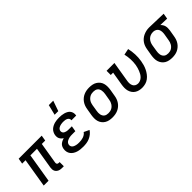

<svg xmlns="http://www.w3.org/2000/svg" viewBox="142 -1734 2721 2721"><g transform="rotate(-45 1502.5 -373.5)"><path d="M445 8Q427 8 410 5.5Q393 3 378.5 -4Q364 -11 352 -22.5Q340 -34 334 -49Q328 -64 327 -81Q326 -98 329 -116L382 -436H250L178 0H81L153 -436H85L99 -520H561L547 -436H479L426 -116Q425 -108 426 -100Q427 -92 431.5 -86.5Q436 -81 443.5 -78.5Q451 -76 459 -76H476V8Z M869 8Q841 8 812.5 5Q784 2 758 -6Q732 -14 709 -28.5Q686 -43 670 -64.5Q654 -86 648.5 -113.5Q643 -141 648 -169Q651 -188 660 -207Q669 -226 685 -239Q701 -252 719.5 -260.5Q738 -269 757 -275Q742 -283 729.5 -295.5Q717 -308 709 -323.5Q701 -339 699.5 -357.5Q698 -376 701 -395Q705 -417 716 -438.5Q727 -460 744.5 -475.5Q762 -491 783 -501.5Q804 -512 826.5 -518Q849 -524 871 -526Q893 -528 915 -528Q940 -528 964 -525.5Q988 -523 1010.5 -516.5Q1033 -510 1053.5 -499Q1074 -488 1088 -470.5Q1102 -453 1107.5 -429.5Q1113 -406 1109 -382L1108 -376H1013V-378Q1016 -396 1006.5 -410.5Q997 -425 982 -432Q967 -439 950 -441.5Q933 -444 915 -444Q903 -444 891.5 -443Q880 -442 868 -439.5Q856 -437 844.5 -433Q833 -429 822 -421.5Q811 -414 804 -403.5Q797 -393 795 -381Q793 -369 796.5 -357.5Q800 -346 807.5 -338Q815 -330 826 -325Q837 -320 848 -317Q859 -314 871 -313Q883 -312 895 -312H957L943 -228H881Q867 -228 853.5 -227.5Q840 -227 826.5 -224Q813 -221 799.5 -216.5Q786 -212 773.5 -204Q761 -196 752.5 -184Q744 -172 742 -158Q739 -143 744 -129Q749 -115 759.5 -105.5Q770 -96 783 -90.5Q796 -85 810.5 -81.5Q825 -78 839.5 -77Q854 -76 869 -76Q889 -76 909.5 -78.5Q930 -81 950 -87.5Q970 -94 988 -106Q1006 -118 1018 -136L1098 -98Q1080 -70 1053 -48.5Q1026 -27 995.5 -14Q965 -1 933 3.5Q901 8 869 8ZM900 -600 938 -755H1027L973 -600Z M1455 8Q1423 8 1393 2Q1363 -4 1338 -19Q1313 -34 1295 -57Q1277 -80 1268.5 -108.5Q1260 -137 1260.5 -168.5Q1261 -200 1266 -231L1283 -331Q1287 -358 1296.5 -384.5Q1306 -411 1322.5 -435Q1339 -459 1361.5 -477.5Q1384 -496 1410.5 -507.5Q1437 -519 1464 -523.5Q1491 -528 1518 -528Q1550 -528 1580 -522Q1610 -516 1635 -501Q1660 -486 1678.5 -463Q1697 -440 1705 -411.5Q1713 -383 1713 -351.5Q1713 -320 1708 -289L1691 -189Q1687 -162 1677.5 -135.5Q1668 -109 1651.5 -85Q1635 -61 1612.5 -42.5Q1590 -24 1563.5 -12.5Q1537 -1 1509.5 3.5Q1482 8 1455 8ZM1456 -76Q1472 -76 1489 -79Q1506 -82 1522 -90Q1538 -98 1551 -110.5Q1564 -123 1573.5 -138Q1583 -153 1589 -169.5Q1595 -186 1597 -203L1614 -303Q1617 -320 1617 -337.5Q1617 -355 1614 -371.5Q1611 -388 1603 -402.5Q1595 -417 1582 -426.5Q1569 -436 1552 -440Q1535 -444 1517 -444Q1501 -444 1484 -441Q1467 -438 1451.5 -430Q1436 -422 1422.5 -409.5Q1409 -397 1399.5 -382Q1390 -367 1384.5 -350.5Q1379 -334 1376 -317L1360 -217Q1357 -200 1356.5 -182.5Q1356 -165 1359.5 -148.5Q1363 -132 1371 -117.5Q1379 -103 1392 -93.5Q1405 -84 1421.5 -80Q1438 -76 1456 -76Z M2050 8Q2019 8 1990.5 1Q1962 -6 1938.5 -21.5Q1915 -37 1899 -60.5Q1883 -84 1875.5 -112Q1868 -140 1868.5 -170.5Q1869 -201 1874 -231L1908 -436H1861V-520H2018L1968 -217Q1963 -192 1964 -167.5Q1965 -143 1974.5 -121.5Q1984 -100 2005 -88Q2026 -76 2051 -76Q2073 -76 2095.5 -85.5Q2118 -95 2135.5 -112.5Q2153 -130 2165 -151Q2177 -172 2185.5 -194Q2194 -216 2200.5 -238.5Q2207 -261 2211 -284Q2220 -340 2217 -395.5Q2214 -451 2202 -503L2295 -522Q2309 -462 2312 -398.5Q2315 -335 2304 -270Q2299 -238 2289.5 -205Q2280 -172 2265 -141Q2250 -110 2228.5 -81.5Q2207 -53 2178.5 -31.5Q2150 -10 2116.5 -1Q2083 8 2050 8Z M2654 8Q2623 8 2592.5 2Q2562 -4 2537 -19Q2512 -34 2494.5 -57.5Q2477 -81 2468.5 -109Q2460 -137 2460.5 -168.5Q2461 -200 2466 -231L2483 -331Q2487 -357 2496.5 -383.5Q2506 -410 2522 -433Q2538 -456 2560.5 -474.5Q2583 -493 2609 -504.5Q2635 -516 2662 -522Q2689 -528 2715 -528H2731L3005 -520L2991 -436L2858 -440Q2872 -427 2883 -410Q2894 -393 2899 -373Q2904 -353 2903.5 -332Q2903 -311 2900 -289L2883 -189Q2879 -163 2870 -136.5Q2861 -110 2845.5 -86.5Q2830 -63 2808 -44Q2786 -25 2760.5 -13Q2735 -1 2707.5 3.5Q2680 8 2654 8ZM2655 -76Q2671 -76 2687.5 -79.5Q2704 -83 2719 -91.5Q2734 -100 2746.5 -112.5Q2759 -125 2767.5 -140Q2776 -155 2781.5 -171Q2787 -187 2789 -203L2806 -303Q2810 -327 2809 -351.5Q2808 -376 2799 -396.5Q2790 -417 2770 -429.5Q2750 -442 2725 -444H2709Q2685 -444 2661 -434.5Q2637 -425 2619 -406.5Q2601 -388 2590.5 -364.5Q2580 -341 2576 -317L2560 -217Q2557 -200 2556.5 -182.5Q2556 -165 2559.5 -148.5Q2563 -132 2571 -118Q2579 -104 2592 -94Q2605 -84 2621 -80Q2637 -76 2655 -76Z"/></g></svg>

Font: Iosevka Etoile Medium
Style: Italic
Weight: 500
Italic angle: -9°
Designer: Belleve Invis
Foundry: Belleve Invis
Version: Version 22.1.2; ttfautohint (v1.8.4)